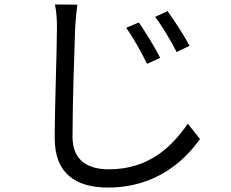

<svg xmlns="http://www.w3.org/2000/svg" viewBox="-20 -791 1040 863"><path d="M604 -690 547 -666C580 -620 615 -557 641 -504L700 -531C676 -579 629 -654 604 -690ZM733 -741 677 -715C711 -671 747 -609 774 -557L832 -585C808 -631 759 -706 733 -741ZM227 -771C233 -742 236 -707 236 -671C236 -566 226 -316 226 -169C226 -8 324 52 466 52C684 52 812 -72 879 -166L824 -235C753 -132 650 -30 469 -30C377 -30 306 -68 306 -176C306 -324 314 -559 318 -671C320 -703 323 -737 328 -770Z"/></svg>

Font: Noto Sans CJK KR Regular
Style: Regular
Weight: 400
Designer: Ryoko NISHIZUKA (kana & ideographs); Paul D. Hunt (Latin, Greek & Cyrillic); Wenlong ZHANG (bopomofo); Sandoll Communica
Foundry: Adobe Systems Incorporated
Version: Version 1.004;PS 1.004;hotconv 1.0.82;makeotf.lib2.5.63406